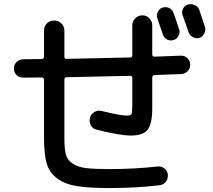

<svg xmlns="http://www.w3.org/2000/svg" viewBox="-20 -865 1040 939"><path d="M92.8 -485.4Q74.2 -485.4 61 -498Q47.9 -510.7 47.9 -529.8Q47.9 -548.8 61.5 -562Q75.2 -575.2 93.8 -575.2Q108.4 -575.2 138.7 -575.7Q168.9 -576.2 183.6 -576.2Q194.3 -576.2 195.3 -586.9V-714.8Q195.3 -736.3 209.5 -750.5Q223.6 -764.6 244.6 -764.6Q265.6 -764.6 280.3 -750.5Q294.9 -736.3 294.9 -714.8V-587.9Q294.9 -577.1 305.7 -577.1Q514.6 -581.1 617.2 -584Q627 -584 627 -595.7V-741.2Q627 -760.7 641.6 -775.4Q656.2 -790 676.3 -790Q696.3 -790 710.4 -775.4Q724.6 -760.7 724.6 -741.2V-598.6Q724.6 -587.9 736.3 -587.9Q757.8 -588.9 799.8 -590.3Q841.8 -591.8 863.3 -592.8Q881.8 -593.8 895.5 -581.5Q909.2 -569.3 910.2 -550.3Q911.1 -531.2 898.4 -517.6Q885.7 -503.9 867.2 -502.9Q844.7 -502 801.3 -500.5Q757.8 -499 736.3 -498Q725.6 -498 724.6 -486.3V-336.9Q724.6 -258.8 702.1 -230.5Q679.7 -202.1 620.1 -202.1Q567.4 -202.1 453.1 -230.5Q434.6 -234.4 424.8 -251.5Q415 -268.6 419.9 -289.1Q424.8 -307.6 441.9 -317.4Q459 -327.1 477.5 -322.3Q567.4 -299.8 599.6 -299.8Q619.1 -299.8 623 -307.1Q627 -314.5 627 -357.4V-483.4Q627 -494.1 616.2 -494.1Q514.6 -491.2 304.7 -487.3Q294.9 -487.3 294.9 -474.6V-190.4Q294.9 -138.7 301.8 -110.8Q308.6 -83 334.5 -65.4Q360.4 -47.9 400.4 -43Q440.4 -38.1 514.6 -38.1Q639.6 -38.1 750 -50.8Q768.6 -52.7 783.7 -41.5Q798.8 -30.3 800.8 -10.7Q802.7 8.8 791 23.9Q779.3 39.1 759.8 41Q644.5 54.7 514.6 54.7Q414.1 54.7 354.5 44.9Q294.9 35.2 257.3 5.9Q219.7 -23.4 207.5 -68.4Q195.3 -113.3 195.3 -190.4V-473.6Q195.3 -485.4 183.6 -486.3Q168.9 -486.3 138.2 -485.8Q107.4 -485.4 92.8 -485.4ZM775.4 -828.1Q792 -833 807.6 -825.7Q823.2 -818.4 829.1 -800.8Q834 -788.1 842.8 -761.2Q851.6 -734.4 856.4 -720.7Q861.3 -705.1 853 -689.5Q844.7 -673.8 828.1 -668.9Q812.5 -664.1 796.9 -671.9Q781.2 -679.7 776.4 -697.3Q773.4 -706.1 749 -776.4Q744.1 -792 752 -807.6Q759.8 -823.2 775.4 -828.1ZM955.1 -815.4Q960 -802.7 982.4 -733.4Q987.3 -716.8 978.5 -700.2Q969.7 -683.6 954.1 -679.7Q937.5 -674.8 921.9 -684.1Q906.2 -693.4 901.4 -710Q896.5 -723.6 887.2 -751Q877.9 -778.3 873 -791Q867.2 -806.6 875 -822.3Q882.8 -837.9 899.9 -842.8Q917 -847.7 933.1 -839.8Q949.2 -832 955.1 -815.4Z"/></svg>

Font: Rounded-X Mgen+ 1mn medium
Style: Regular
Weight: 500
Designer: [Source Han Sans]
Ryoko NISHIZUKA  (kana & ideographs); Paul D. Hunt (Latin, Greek & Cyrillic); Wenlong ZHANG  (bopomofo
Version: Version 1.059.20150602